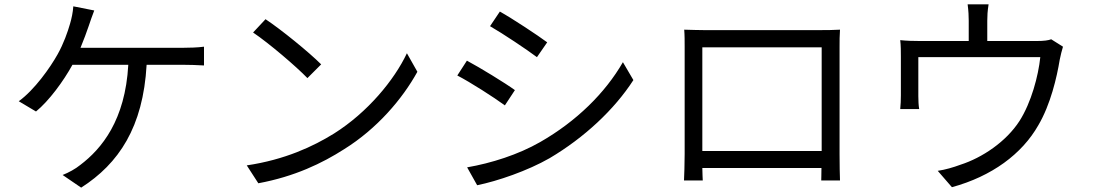

<svg xmlns="http://www.w3.org/2000/svg" viewBox="-20 -821 5010 880"><path d="M349 -602C364 -638 377 -674 387 -703C394 -724 403 -750 412 -773L316 -792C314 -763 308 -736 301 -712C290 -674 272 -622 244 -572C210 -511 138 -409 66 -357L145 -310C204 -358 271 -449 312 -524H568C554 -270 446 -139 348 -65C326 -47 295 -30 267 -19L352 39C524 -71 636 -238 652 -524H821C844 -524 883 -523 915 -521V-607C886 -603 846 -602 821 -602Z M1197 -733 1140 -672C1214 -622 1339 -515 1389 -463L1452 -526C1396 -582 1268 -686 1197 -733ZM1111 -63 1164 19C1331 -12 1457 -73 1557 -137C1708 -231 1824 -367 1893 -492L1845 -577C1787 -454 1665 -306 1511 -209C1416 -150 1286 -89 1111 -63Z M2271 -768 2226 -701C2285 -667 2393 -595 2441 -559L2488 -627C2445 -659 2330 -735 2271 -768ZM2121 -54 2167 28C2260 9 2398 -38 2499 -96C2658 -190 2796 -319 2883 -454L2835 -536C2754 -395 2622 -265 2456 -170C2355 -112 2231 -73 2121 -54ZM2120 -543 2076 -475C2136 -444 2245 -374 2294 -338L2340 -408C2296 -440 2180 -511 2120 -543Z M3746 -604V-129H3199V-604ZM3828 -607C3828 -632 3828 -660 3830 -685C3800 -683 3764 -683 3742 -683H3205C3182 -683 3155 -684 3116 -685C3118 -661 3118 -630 3118 -607V-115C3118 -80 3116 -6 3115 6H3201C3200 -1 3200 -25 3199 -51H3745C3745 -24 3744 -1 3744 6H3830C3829 -5 3828 -82 3828 -114Z M4798 -641C4785 -636 4766 -633 4729 -633H4505V-726C4505 -747 4506 -770 4511 -801H4415C4419 -770 4420 -747 4420 -726V-633H4199C4164 -633 4135 -634 4106 -637C4109 -615 4109 -581 4109 -560V-384C4109 -365 4108 -338 4106 -321H4193C4190 -336 4189 -362 4189 -380V-559H4748C4739 -473 4707 -352 4653 -267C4592 -172 4482 -98 4382 -66C4350 -54 4312 -43 4278 -38L4343 37C4526 -13 4664 -115 4739 -247C4795 -342 4824 -467 4837 -547C4841 -566 4847 -592 4852 -607Z"/></svg>

Font: Noto Sans CJK JP Regular
Style: Regular
Weight: 400
Designer: Ryoko NISHIZUKA (kana & ideographs); Paul D. Hunt (Latin, Greek & Cyrillic); Wenlong ZHANG (bopomofo); Sandoll Communica
Foundry: Adobe Systems Incorporated
Version: Version 1.001;PS 1.001;hotconv 1.0.78;makeotf.lib2.5.61930